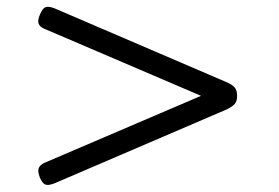

<svg xmlns="http://www.w3.org/2000/svg" viewBox="-20 -721 803 553"><path d="M137 -193Q119 -186 110.5 -189.5Q102 -193 95 -209Q88 -227 91.5 -236.5Q95 -246 108 -252L559 -445L108 -638Q94 -644 91 -653.5Q88 -663 95 -679Q102 -696 110.5 -700Q119 -704 137 -697L631 -485Q648 -478 655.5 -469.5Q663 -461 663 -445Q663 -429 655.5 -421Q648 -413 631 -405Z"/></svg>

Font: Playwrite US Modern Light
Style: Regular
Weight: 300
Designer: Veronika Burian, José Scaglione
Foundry: TypeTogether
Version: Version 1.003